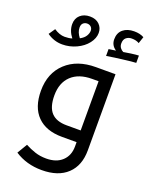

<svg xmlns="http://www.w3.org/2000/svg" viewBox="-188 -873 945 1207"><g transform="rotate(20 284.0 -269.5)"><path d="M391.1 -78.1V-407.2H348.1Q259.3 -407.2 209.7 -360.4Q160.2 -313.5 160.2 -229Q160.2 -150.9 194.1 -114.5Q228 -78.1 296.9 -78.1ZM245.1 240.2Q143.1 240.2 64.9 189L105 122.1Q137.2 139.2 171.4 150.6Q205.6 162.1 247.1 162.1Q314.9 162.1 353.5 125.7Q392.1 89.4 392.1 28.8V0H293.9Q187.5 0 129.2 -58.6Q70.8 -117.2 70.8 -228Q70.8 -345.7 145.5 -415.3Q220.2 -484.9 345.2 -484.9H476.1V23.9Q476.1 126 415.8 183.1Q355.5 240.2 245.1 240.2ZM380.9 -618.7 428.2 -625.5Q393.1 -648.4 393.1 -689Q393.1 -731.9 421.1 -755.4Q449.2 -778.8 495.1 -778.8Q534.2 -778.8 561 -763.7L545.9 -718.8Q525.9 -731 496.1 -731Q474.1 -731 459 -718.5Q443.8 -706.1 443.8 -679.7Q443.8 -662.6 452.6 -650.6Q461.4 -638.7 474.1 -632.8Q483.9 -635.3 522 -640.4Q560.1 -645.5 574.2 -645.5V-596.7Q566.4 -596.7 538.8 -594Q511.2 -591.3 437 -581.5L380.9 -572.8ZM188 -620.6Q214.4 -634.8 225.3 -653.1Q236.3 -671.4 236.3 -688.5Q236.3 -704.1 226.1 -713.9Q215.8 -723.6 200.2 -723.6Q185.1 -723.6 174.1 -713.9Q163.1 -704.1 163.1 -683.6Q163.1 -652.8 188 -620.6ZM96.2 -546.4Q40.5 -546.4 -5.9 -579.6L22.9 -621.6Q60.1 -596.7 94.2 -596.7Q123.5 -596.7 144 -603.5Q112.3 -644 112.3 -688.5Q112.3 -726.6 137.2 -749Q162.1 -771.5 202.1 -771.5Q242.2 -771.5 265.1 -748.8Q288.1 -726.1 288.1 -692.4Q288.1 -656.7 261.5 -622.3Q234.9 -587.9 189.9 -567.1Q145 -546.4 96.2 -546.4Z"/></g></svg>

Font: DroidArabicKufi
Style: Regular
Weight: 400
Designer: Pascal Zoghbi
Foundry: Ascender Corporation
Version: Version 1.00; ttfautohint (v1.4.1)